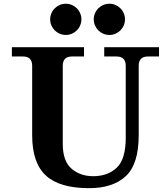

<svg xmlns="http://www.w3.org/2000/svg" viewBox="-20 -981 876 1011"><path d="M449.2 9.8Q293.9 9.8 221.7 -56.6Q149.4 -123 149.4 -269V-634.8Q149.4 -683.6 100.6 -683.6H42.5V-732.4H422.4V-683.6H359.4Q310.5 -683.6 310.5 -634.8V-223.1Q310.5 -132.8 356.4 -93Q402.3 -53.2 471.2 -53.2Q546.9 -53.2 594.5 -97.7Q642.1 -142.1 642.1 -255.9V-634.8Q642.1 -683.6 593.3 -683.6H528.8V-732.4H817.4V-683.6H759.3Q710.4 -683.6 710.4 -634.8V-269Q710.4 -117.2 642.6 -53.7Q574.7 9.8 449.2 9.8ZM326.7 -796.9Q310.1 -796.9 294.9 -803.2Q279.8 -809.6 268.3 -821Q256.8 -832.5 250.5 -847.7Q244.1 -862.8 244.1 -879.4Q244.1 -895.5 250.5 -910.6Q256.8 -925.8 268.3 -937.3Q279.8 -948.7 294.9 -955.1Q310.1 -961.4 326.7 -961.4Q342.8 -961.4 357.9 -955.1Q373 -948.7 384.5 -937.3Q396 -925.8 402.3 -910.6Q408.7 -895.5 408.7 -879.4Q408.7 -862.8 402.3 -847.7Q396 -832.5 384.5 -821Q373 -809.6 357.9 -803.2Q342.8 -796.9 326.7 -796.9ZM556.2 -796.9Q539.6 -796.9 524.4 -803.2Q509.3 -809.6 497.8 -821Q486.3 -832.5 480 -847.7Q473.6 -862.8 473.6 -879.4Q473.6 -895.5 480 -910.6Q486.3 -925.8 497.8 -937.3Q509.3 -948.7 524.4 -955.1Q539.6 -961.4 556.2 -961.4Q572.3 -961.4 587.4 -955.1Q602.5 -948.7 614 -937.3Q625.5 -925.8 631.8 -910.6Q638.2 -895.5 638.2 -879.4Q638.2 -862.8 631.8 -847.7Q625.5 -832.5 614 -821Q602.5 -809.6 587.4 -803.2Q572.3 -796.9 556.2 -796.9Z"/></svg>

Font: Munson
Style: Bold
Weight: 700
Designer: Paul James MIller
Foundry: High-Logic / Made with FontCreator
Version: Version 2.10;May 5, 2019;FontCreator 11.5.0.2430 64-bit